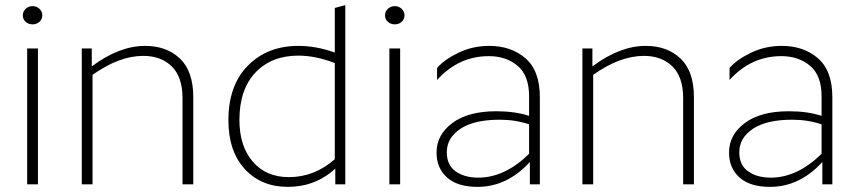

<svg xmlns="http://www.w3.org/2000/svg" viewBox="-20 -719 3348 749"><path d="M86 -530H128V0H86ZM134 -634Q123 -624 107 -624Q91 -624 80 -634Q69 -644 69 -659Q69 -674 80 -684.5Q91 -695 107 -695Q123 -695 134 -684.5Q145 -674 145 -659Q145 -644 134 -634Z M539 -501Q445 -501 341 -427V0H299V-530H338V-460Q445 -540 546 -540Q630 -540 682 -490.5Q734 -441 734 -340V0H692V-336Q692 -419 650 -460Q608 -501 539 -501Z M1144 -502Q1039 -502 976.5 -436Q914 -370 914 -251Q914 -149 966 -88.5Q1018 -28 1107 -28Q1207 -28 1286 -98V-473Q1211 -502 1144 -502ZM1288 0V-61Q1210 10 1103 10Q999 10 935 -59.5Q871 -129 871 -250Q871 -386 947 -463Q1023 -540 1144 -540Q1214 -540 1286 -514V-688L1327 -699V0Z M1499 -530H1541V0H1499ZM1547 -634Q1536 -624 1520 -624Q1504 -624 1493 -634Q1482 -644 1482 -659Q1482 -674 1493 -684.5Q1504 -695 1520 -695Q1536 -695 1547 -684.5Q1558 -674 1558 -659Q1558 -644 1547 -634Z M1846 -26Q1949 -26 2044 -119V-234Q1990 -252 1930 -252Q1829 -252 1776 -216.5Q1723 -181 1723 -125Q1723 -75 1757.5 -50.5Q1792 -26 1846 -26ZM2044 -344Q2044 -424 1999.5 -462Q1955 -500 1887 -500Q1769 -500 1685 -407V-454Q1714 -487 1769 -513.5Q1824 -540 1889 -540Q1974 -540 2030 -491.5Q2086 -443 2086 -340V0H2047V-87Q1958 10 1843 10Q1765 10 1724 -26.5Q1683 -63 1683 -124Q1683 -193 1744.5 -239Q1806 -285 1916 -285Q1990 -285 2044 -267Z M2492 -501Q2398 -501 2294 -427V0H2252V-530H2291V-460Q2398 -540 2499 -540Q2583 -540 2635 -490.5Q2687 -441 2687 -340V0H2645V-336Q2645 -419 2603 -460Q2561 -501 2492 -501Z M2987 -26Q3090 -26 3185 -119V-234Q3131 -252 3071 -252Q2970 -252 2917 -216.5Q2864 -181 2864 -125Q2864 -75 2898.5 -50.5Q2933 -26 2987 -26ZM3185 -344Q3185 -424 3140.5 -462Q3096 -500 3028 -500Q2910 -500 2826 -407V-454Q2855 -487 2910 -513.5Q2965 -540 3030 -540Q3115 -540 3171 -491.5Q3227 -443 3227 -340V0H3188V-87Q3099 10 2984 10Q2906 10 2865 -26.5Q2824 -63 2824 -124Q2824 -193 2885.5 -239Q2947 -285 3057 -285Q3131 -285 3185 -267Z"/></svg>

Font: Roundo Light
Style: Regular
Weight: 300
Designer: Namrata Goyal (Gurmukhi), Shiva Nallaperumal (Latin)
Foundry: Indian Type Foundry
Version: Version 1.000;PS 1.0;hotconv 1.0.88;makeotf.lib2.5.647800